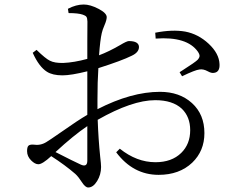

<svg xmlns="http://www.w3.org/2000/svg" viewBox="-20 -791 1043 851"><path d="M371 40Q358 40 343 16.5Q328 -7 314 -20Q269 -59 207 -99Q168 -63 150 -63Q135 -63 118 -80Q100 -98 100 -121Q100 -139 106 -145Q112 -151 128 -150Q159 -145 185 -161Q200 -170 246 -202Q327 -259 367 -282V-340V-475Q295 -457 257 -457Q213 -457 188 -473Q153 -495 125 -557L142 -570Q182 -531 201 -522Q222 -511 261 -512Q308 -514 367 -530Q367 -557 367 -607Q368 -680 367.5 -695.5Q367 -711 363 -716.5Q359 -722 347 -726Q327 -733 284 -733L281 -752Q317 -771 351 -771Q380 -771 416.5 -752Q453 -733 453 -715Q453 -702 443 -679Q434 -658 431 -644Q424 -614 419 -546Q462 -562 512 -591Q542 -609 551 -609Q595 -609 596 -583Q596 -559 564 -544Q520 -522 416 -489Q412 -429 412 -350V-307Q562 -384 689 -384Q776 -384 831 -334Q886 -284 886 -201Q886 -122 832 -70Q775 -16 683 -16Q570 -16 495 -116L511 -132Q586 -72 669 -72Q741 -72 783 -113Q823 -152 823 -214Q823 -273 786 -309Q745 -347 668 -347Q566 -347 413 -260Q416 -175 424 -97Q428 -64 428 -51Q428 -17 410.5 11.5Q393 40 371 40ZM339 -61Q367 -49 367 -79V-232Q306 -191 226 -117Q306 -76 339 -61ZM787 -453 776 -471Q780 -474 790 -480Q845 -515 856 -526Q864 -535 864.5 -542.5Q865 -550 857 -562Q809 -630 670 -620L668 -646Q744 -661 801 -651Q859 -640 905 -597Q951 -554 953 -507Q955 -471 928 -468Q917 -466 901 -475Q881 -486 864 -483Q845 -481 787 -453Z"/></svg>

Font: Cactus Classical Serif
Style: Regular
Weight: 400
Designer: Henry Chan (via Glyphwiki)、田海東、宇文滿月
Foundry: Moonlit Owen
Version: Version 1.000